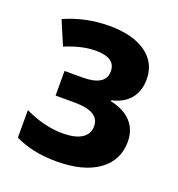

<svg xmlns="http://www.w3.org/2000/svg" viewBox="-108 -647 694 748"><g transform="rotate(20 239.0 -273.5)"><path d="M206 10Q106 10 34 -26V-140Q73 -121 113 -111Q153 -101 191 -101Q243 -101 270.5 -118.5Q298 -136 298 -169Q298 -230 194 -230H116V-332H190Q286 -332 286 -392Q286 -448 204 -448Q147 -448 78 -419L36 -518Q123 -557 221 -557Q318 -557 373 -518Q428 -479 428 -411Q428 -362 402 -330Q376 -298 326 -287V-283Q383 -271 412.5 -238.5Q442 -206 442 -157Q442 -79 379.5 -34.5Q317 10 206 10Z"/></g></svg>

Font: Noto Sans SemiCondensed
Style: Bold
Weight: 700
Width: 4
Designer: Monotype Design Team
Foundry: Monotype Imaging Inc.
Version: Version 2.013; ttfautohint (v1.8.4.7-5d5b)